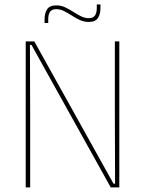

<svg xmlns="http://www.w3.org/2000/svg" viewBox="-20 -820 634 840"><path d="M130 -639 476.5 -16.5H483.5L482.5 -305.5V-639H502V0H464.5L118 -623H111L112 -313V0H92.5V-639ZM368 -724Q347.5 -724 329.2 -732.5Q311 -741 294 -752Q277 -763 260.2 -771.5Q243.5 -780 226 -780Q207 -780 199 -768.5Q191 -757 191 -735V-719.5H175V-735.5Q175 -762 186 -779.2Q197 -796.5 226.5 -796.5Q247 -796.5 265 -788Q283 -779.5 300 -768.5Q317 -757.5 334 -749Q351 -740.5 368.5 -740.5Q387.5 -740.5 395.5 -752.2Q403.5 -764 403.5 -785.5V-800.5H419.5V-784.5Q419.5 -758.5 408.5 -741.2Q397.5 -724 368 -724Z"/></svg>

Font: Anek Latin Thin
Style: Regular
Weight: 250
Designer: Yesha Goshar
Foundry: Ek Type
Version: Version 1.003